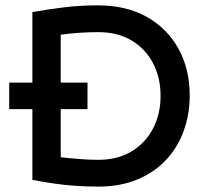

<svg xmlns="http://www.w3.org/2000/svg" viewBox="-20 -690 779 721"><path d="M14.6 -280.3V-379.9H308.6V-280.3ZM349.6 10.7Q304.7 10.7 262.7 7.8Q220.7 4.9 181.2 -1Q141.6 -6.8 101.6 -14.6V-644.5Q162.1 -655.3 221.2 -662.6Q280.3 -669.9 346.7 -669.9Q455.1 -669.9 532.2 -626Q609.4 -582 650.9 -505.9Q692.4 -429.7 692.4 -332Q692.4 -259.8 669.4 -197.3Q646.5 -134.8 602.5 -88.4Q558.6 -42 494.6 -15.6Q430.7 10.7 349.6 10.7ZM348.6 -89.8Q421.9 -89.8 474.1 -121.6Q526.4 -153.3 554.7 -207.5Q583 -261.7 583 -330.1Q583 -398.4 554.7 -452.6Q526.4 -506.8 474.1 -538.1Q421.9 -569.3 348.6 -569.3Q315.4 -569.3 278.8 -566.9Q242.2 -564.5 208 -559.6V-99.6Q242.2 -95.7 279.3 -92.8Q316.4 -89.8 348.6 -89.8Z"/></svg>

Font: Sen Medium
Style: Regular
Weight: 500
Designer: Kosal Sen, Philatype
Foundry: Philatype
Version: Version 2.000;gftools[0.9.31]